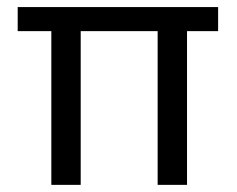

<svg xmlns="http://www.w3.org/2000/svg" viewBox="-20 -516 662 536"><path d="M29.4 -429.1V-496.2H588.9V-429.1Q538.8 -429.1 487.9 -429.1Q437.1 -429.1 389.1 -429.1H154.5ZM123.3 0Q123.3 -55.3 123.3 -107.2Q123.3 -159.1 123.3 -220.3V-268.8Q123.3 -312.9 123.3 -350.6Q123.3 -388.3 123.3 -422.2Q123.3 -456 123.3 -488.5H205.3Q205.3 -440 205.3 -388.4Q205.3 -336.9 205.3 -280.4V-216.7Q205.3 -158.6 205.3 -106.6Q205.3 -54.5 205.3 0ZM420.1 0Q420.1 -25.8 420.1 -56.2Q420.1 -86.7 420.1 -120.3Q420.1 -153.9 420.1 -189.7Q420.1 -221.9 420.1 -254.7Q420.1 -287.4 420.1 -323.3Q420.1 -359.2 420.1 -399.9Q420.1 -440.6 420.1 -488.5H502.1V-195.3Q502.1 -163.4 502.1 -131.3Q502.1 -99.2 502.1 -66.5Q502.1 -33.9 502.1 0Z"/></svg>

Font: Commissioner Thin
Style: Regular
Weight: 100
Designer: Kostas Bartsokas
Foundry: Kostas Bartsokas
Version: Version 1.001;gftools[0.9.23]